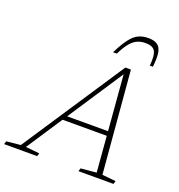

<svg xmlns="http://www.w3.org/2000/svg" viewBox="-223 -1053 1108 1186"><g transform="rotate(20 331.0 -460.0)"><path d="M209.5 -265 219 -294.5H531.5L522 -265ZM571.5 -29.5 661 -20.5 655 0H424.5L431 -20.5L533.5 -30L481 -672.5H492L68.5 -29.5L159.5 -20.5L153 0H-64L-58 -20.5L35 -30L478 -700.5H514.5ZM544.5 -885.5Q514 -885.5 489.8 -874.5Q465.5 -863.5 443.8 -837Q422 -810.5 399 -763.5H374Q405 -825 431 -859.2Q457 -893.5 485.2 -907Q513.5 -920.5 550 -920.5Q588.5 -920.5 609.5 -906.2Q630.5 -892 636.8 -857.8Q643 -823.5 636 -763.5H616Q622.5 -834.5 606.8 -860Q591 -885.5 544.5 -885.5Z"/></g></svg>

Font: Newsreader 9pt ExtraLight
Style: Italic
Weight: 250
Italic angle: -17°
Designer: Hugues Gentile
Foundry: Production Type
Version: Version 1.003